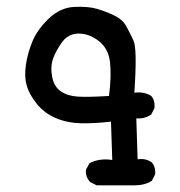

<svg xmlns="http://www.w3.org/2000/svg" viewBox="-20 -428 540 577"><path d="M270.5 128.9 251 119.1Q236.3 103.5 238.3 82L249 62.5Q278.3 46.9 317.4 52.7L313.5 -62.5Q264.6 -56.6 223.1 -57.6Q181.6 -58.6 147.5 -73.2Q113.3 -87.9 90.8 -115.7Q68.4 -143.6 60.5 -169.9Q52.7 -196.3 57.6 -231.4Q62.5 -266.6 77.1 -302.7Q91.8 -338.9 126.5 -372.1Q161.1 -405.3 203.1 -407.2Q245.1 -409.2 271.5 -401.4Q297.9 -393.6 322.8 -381.8Q347.7 -370.1 358.9 -350.1Q370.1 -330.1 381.3 -305.7Q392.6 -281.2 383.8 -149.4Q413.1 -153.3 434.6 -139.6Q446.3 -126 444.3 -103.5L434.6 -84Q415 -70.3 389.6 -72.3L393.6 50.8Q418.9 46.9 436.5 60.5Q448.2 74.2 446.3 95.7L436.5 115.2Q415 128.9 385.7 128.9ZM307.6 -139.6Q315.4 -201.2 310.5 -241.7Q305.7 -282.2 276.9 -304.7Q248 -327.1 216.8 -327.1Q185.5 -327.1 167 -301.8Q148.4 -276.4 139.6 -252Q130.9 -227.5 136.7 -197.3Q142.6 -167 163.1 -153.3Q183.6 -139.6 213.4 -137.7Q243.2 -135.7 307.6 -139.6Z"/></svg>

Font: NaikaiFont
Style: Regular
Weight: 400
Version: Version 1.67